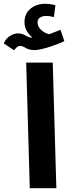

<svg xmlns="http://www.w3.org/2000/svg" viewBox="-79 -992 370 1012"><path d="M78 0 59 -662H199L218 0ZM-5 -727 -59 -763Q-47 -791 -25 -803.5Q-3 -816 15 -816Q38 -816 55.5 -805Q73 -794 87 -794Q101 -794 113 -795Q125 -796 134 -800L120 -778Q92 -789 71 -815.5Q50 -842 50 -875Q50 -920 81.5 -946Q113 -972 159 -972Q173 -972 187.5 -970Q202 -968 213 -964L205 -902Q195 -904 186 -906Q177 -908 166 -908Q144 -908 131.5 -899.5Q119 -891 119 -875Q119 -855 132 -840.5Q145 -826 162 -818Q179 -810 190 -810L154 -804Q181 -811 201 -819.5Q221 -828 240 -835L260 -775Q252 -771 232.5 -763Q213 -755 189 -747Q165 -739 142 -733.5Q119 -728 104 -728Q75 -728 57 -739Q39 -750 28 -750Q18 -750 11 -744Q4 -738 -5 -727Z"/></svg>

Font: Farlight84_Sys_V01
Style: Bold
Weight: 700
Designer: Monotype Design Team, Nadine Chahine and Nizar Qandah
Foundry: Monotype Imaging Inc.
Version: Version 2.004;October 31, 2024;FontCreator 14.0.0.2814 64-bi